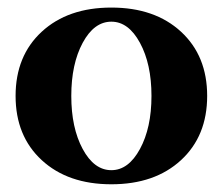

<svg xmlns="http://www.w3.org/2000/svg" viewBox="-20 -473 585 505"><path d="M456.1 -51.8Q387.2 11.7 272.9 11.7Q158.7 11.7 89.8 -51.8Q21 -115.2 21 -220.7Q21 -326.2 89.8 -389.6Q158.7 -453.1 272.9 -453.1Q387.2 -453.1 456.1 -389.6Q524.9 -326.2 524.9 -220.7Q524.9 -115.2 456.1 -51.8ZM272.9 -25.4Q317.9 -25.4 348.1 -81.1Q378.4 -136.7 378.4 -220.7Q378.4 -304.7 348.1 -360.4Q317.9 -416 272.9 -416Q227.5 -416 197.5 -360.4Q167.5 -304.7 167.5 -220.7Q167.5 -136.7 197.5 -81.1Q227.5 -25.4 272.9 -25.4Z"/></svg>

Font: Elstob 10pt
Style: Bold
Weight: 700
Designer: Peter S. Baker
Version: Version 1.015